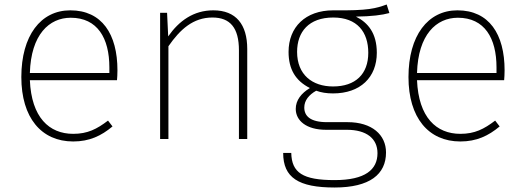

<svg xmlns="http://www.w3.org/2000/svg" viewBox="-20 -619 2334 855"><path d="M503 -306C503 -467 434 -573 293 -573C161 -573 75 -460 75 -276C75 -95 164 11 306 11C378 11 431 -14 481 -56L461 -82C411 -44 370 -23 306 -23C199 -23 120 -96 113 -262H501C502 -272 503 -289 503 -306ZM467 -294H113C118 -465 199 -540 295 -540C414 -540 467 -449 467 -319Z M930 -573C842 -573 777 -526 729 -457L724 -562H693V0H730V-413C782 -488 840 -541 926 -541C1005 -541 1044 -495 1044 -395V0H1081V-401C1081 -510 1031 -573 930 -573Z M1702 -599C1655 -582 1621 -571 1464 -573C1340 -573 1265 -498 1265 -388C1265 -311 1296 -259 1360 -227C1322 -204 1297 -173 1297 -134C1297 -82 1344 -41 1432 -41H1525C1612 -41 1661 -2 1661 63C1661 136 1607 183 1470 183C1328 183 1279 150 1277 62H1241C1241 172 1309 216 1470 216C1627 216 1699 157 1699 60C1699 -19 1636 -75 1528 -75H1436C1361 -75 1335 -103 1335 -140C1335 -172 1356 -197 1388 -215C1410 -207 1434 -203 1463 -203C1585 -203 1658 -275 1658 -384C1658 -471 1619 -518 1565 -545C1635 -546 1682 -552 1714 -561ZM1464 -541C1571 -541 1620 -476 1620 -384C1620 -289 1563 -234 1463 -234C1371 -234 1303 -286 1303 -388C1303 -477 1355 -541 1464 -541Z M2227 -306C2227 -467 2158 -573 2017 -573C1885 -573 1799 -460 1799 -276C1799 -95 1888 11 2030 11C2102 11 2155 -14 2205 -56L2185 -82C2135 -44 2094 -23 2030 -23C1923 -23 1844 -96 1837 -262H2225C2226 -272 2227 -289 2227 -306ZM2191 -294H1837C1842 -465 1923 -540 2019 -540C2138 -540 2191 -449 2191 -319Z"/></svg>

Font: Glow Sans SC Normal ExtraLight
Style: Regular
Weight: 200
Designer: Ryoko NISHIZUKA (kana, bopomofo & ideographs); Paul D. Hunt (Latin, Greek & Cyrillic); Sandoll Communications, Soo-young
Version: Version 0.93